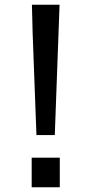

<svg xmlns="http://www.w3.org/2000/svg" viewBox="-20 -773 383 806"><path d="M210 -206 230 -753H114L117 -635L133 -206ZM113 13H231V-111H113Z"/></svg>

Font: Alpha Sans Medium
Style: Regular
Weight: 500
Designer: [Spoqa Han Sans Neo] Dong-huui Kim  Younghwa Kang  Yujin Lee  [Noto Sans] Ryoko NISHIZUKA  (kana & ideographs); Paul D. 
Foundry: Spoqa (http://www.spoqa-han-sans.com)
Version: Version 1.100;hotconv 1.0.109;makeotfexe 2.5.65596